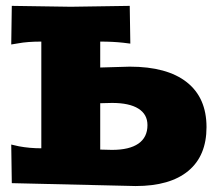

<svg xmlns="http://www.w3.org/2000/svg" viewBox="-20 -621 740 651"><path d="M18.1 -130.9 43.9 -125Q80.1 -118.2 120.1 -118.2V-480Q73.2 -480 42 -474.1L18.1 -470.2L20 -601.1L220.2 -598.1L419.9 -601.1L421.9 -473.1L397.9 -476.1Q363.3 -480 319.8 -480V-392.1L419.9 -395Q546.4 -395 613.3 -342.3Q680.2 -289.6 680.2 -189.9Q680.2 -92.8 618.4 -41.5Q556.6 9.8 439.9 9.8L20 0ZM319.8 -113.8 359.9 -112.8Q418.5 -112.8 449.2 -134Q480 -155.3 480 -196.8Q480 -233.4 449.2 -252.7Q418.5 -272 359.9 -272L319.8 -271Z"/></svg>

Font: Zantroke
Style: Regular
Weight: 500
Foundry: gluk
Version: Version 0.36